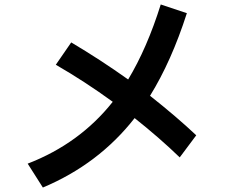

<svg xmlns="http://www.w3.org/2000/svg" viewBox="-20 -816 1040 860"><path d="M785 -111Q694 -199 583 -287Q422 -81 172 24L104 -83Q337 -173 485 -360Q360 -451 230 -526L299 -626Q429 -549 554 -460Q639 -601 700 -796L817 -757Q748 -542 652 -387Q771 -293 859 -210Z"/></svg>

Font: IBM Plex Sans JP SemiBold
Style: Regular
Weight: 600
Designer: Mike Abbink; Paul van der Laan; Pieter van Rosmalen; Wujin Sim; Yejin Wi; Jinhee Kim; Boomi Park; Yona Kim; Kichan Ma
Foundry: Sandoll Inc.
Version: Version 1.001